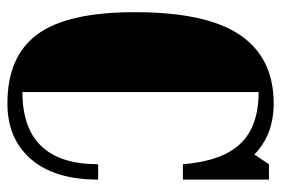

<svg xmlns="http://www.w3.org/2000/svg" viewBox="-136 -584 733 500"><g transform="rotate(90 230.0 -334.5)"><path d="M250 12.2Q127 12.2 69.6 -66.2Q12.2 -144.5 12.2 -319.8Q12.2 -506.3 71.8 -593.8Q131.3 -681.2 250 -681.2Q331.1 -681.2 382.8 -630.9L408.2 -668.9H448.2V-444.8H408.2Q399.9 -547.4 354.5 -594.7Q309.1 -642.1 220.2 -642.1V-26.9Q408.2 -26.9 408.2 -224.1H448.2Q448.2 -110.8 395 -49.3Q341.8 12.2 250 12.2Z"/></g></svg>

Font: Lletraferida
Style: Heavy
Weight: 900
Designer: Josep Patau Bellart
Foundry: Josep Patau Bellart
Version: Version 1.000